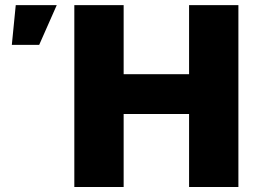

<svg xmlns="http://www.w3.org/2000/svg" viewBox="-20 -748 1020 768"><path d="M277.3 0V-727.5H474.6V-451.2H736.3V-727.5H933.6V0H736.3V-292H474.6V0ZM27.3 -568.4 43 -727.5H207L136.7 -568.4Z"/></svg>

Font: Inter Black
Style: Regular
Weight: 900
Designer: Rasmus Andersson
Foundry: rsms
Version: Version 4.000;git-a52131595